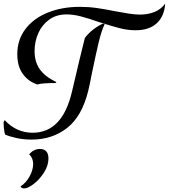

<svg xmlns="http://www.w3.org/2000/svg" viewBox="-83 -760 937 1066"><path d="M13 -459Q13 -539 58 -598.5Q103 -658 182 -690Q261 -722 361 -722Q409 -722 454.5 -715.5Q500 -709 560 -697Q596 -690 632 -684.5Q668 -679 694 -679Q738 -679 774.5 -693.5Q811 -708 834 -740Q830 -671 788 -631.5Q746 -592 670 -592Q626 -592 581.5 -603.5Q537 -615 465 -638Q405 -659 364 -669.5Q323 -680 287 -680Q230 -680 190 -651Q150 -622 129.5 -575.5Q109 -529 109 -476Q109 -417 137.5 -376Q166 -335 230 -304L226 -299Q148 -299 125 -291Q76 -306 44.5 -348.5Q13 -391 13 -459ZM-55 -13Q-63 -44 -63 -82L-57 -93Q8 -23 98 -23Q264 -23 317 -253Q363 -450 388 -549Q408 -576 436.5 -597.5Q465 -619 489 -629L498 -626Q480 -588 465 -525.5Q450 -463 426 -347Q418 -303 407 -256Q372 -114 289.5 -49.5Q207 15 93 15Q48 15 9 6.5Q-30 -2 -55 -13ZM31 275Q62 255 81.5 219Q101 183 101 151Q101 117 79 97Q104 67 139 67Q162 67 174 80.5Q186 94 186 120Q186 159 161.5 197.5Q137 236 104.5 261Q72 286 51 286Q36 286 31 275Z"/></svg>

Font: Charmonman
Style: Bold
Weight: 700
Designer: Ekaluck Peanpanawate
Foundry: Cadson Demak Co.,Ltd.
Version: Version 1.000; ttfautohint (v1.6)